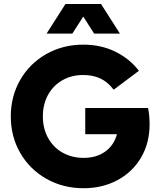

<svg xmlns="http://www.w3.org/2000/svg" viewBox="-20 -949 820 982"><path d="M35.2 -353.5Q35.2 -456.5 83.5 -540.5Q131.8 -624.5 216.8 -672.6Q301.8 -720.7 406.2 -720.7Q496.6 -720.7 570.1 -684.6Q643.6 -648.4 690.4 -586.9L561.5 -490.2Q531.2 -529.8 493.4 -547.6Q455.6 -565.4 405.3 -565.4Q345.7 -565.4 298.6 -538.3Q251.5 -511.2 225.3 -463.1Q199.2 -415 199.2 -353.5Q199.2 -292 225.8 -243.7Q252.4 -195.3 299.8 -168.5Q347.2 -141.6 407.2 -141.6Q472.7 -141.1 517.8 -173.6Q563 -206.1 578.1 -262.7H416V-396.5H737.3Q745.1 -358.9 745.1 -313.5Q745.1 -217.3 701.4 -143.1Q657.7 -68.8 580.8 -27.6Q503.9 13.7 407.2 13.7Q302.7 13.7 217.5 -34.4Q132.3 -82.5 83.7 -166.5Q35.2 -250.5 35.2 -353.5ZM314.9 -928.7H496.6L593.3 -777.3H461.4L405.8 -864.3L350.1 -777.3H218.3Z"/></svg>

Font: Wanted Sans ExtraBold
Style: Regular
Weight: 800
Designer: Original Design by Kil Hyung-jin and Kang Hanbin, Wanted Lab, Inc; Hangeul from Source Han Sans by Jang Soo-young and Ka
Foundry: Wanted Lab, Inc.
Version: Version 1.003